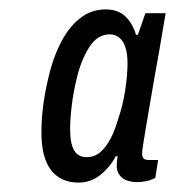

<svg xmlns="http://www.w3.org/2000/svg" viewBox="-20 -718 372 408"><path d="M147 -330Q109 -330 88.5 -356.5Q68 -383 68 -437Q68 -463 71.5 -491Q75 -519 81 -545Q90 -588 107 -623Q124 -658 148.5 -678Q173 -698 204 -698Q231 -698 246.5 -683Q262 -668 269 -644H273L289 -690H332L317 -602Q313 -581 308.5 -555Q304 -529 299.5 -502.5Q295 -476 291 -452.5Q287 -429 284.5 -413Q282 -397 282 -392Q282 -384 285.5 -381Q289 -378 296 -378H316L310 -340Q301 -335 290.5 -333Q280 -331 272 -331Q252 -331 240.5 -339.5Q229 -348 228 -364Q228 -370 228.5 -375.5Q229 -381 230 -386H226Q214 -363 193.5 -346.5Q173 -330 147 -330ZM164 -384Q181 -384 193.5 -395Q206 -406 215.5 -424.5Q225 -443 231 -465Q241 -493 246 -526Q251 -559 251 -583Q251 -604 246.5 -617.5Q242 -631 233.5 -638Q225 -645 213 -645Q187 -645 169.5 -617.5Q152 -590 143 -551Q136 -523 132.5 -494Q129 -465 129 -444Q129 -413 137.5 -398.5Q146 -384 164 -384Z"/></svg>

Font: Archivo Condensed
Style: Italic
Weight: 400
Width: 3
Italic angle: -10°
Designer: Hector Gatti
Foundry: Omnibus-Type
Version: Version 2.001